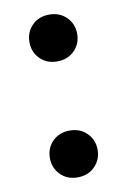

<svg xmlns="http://www.w3.org/2000/svg" viewBox="-67 -565 409 618"><g transform="rotate(-10 137.0 -256.0)"><path d="M137.5 -522Q171.5 -522 193.5 -500Q215.5 -478 215.5 -445.5Q215.5 -413 193.5 -391Q171.5 -369 137.5 -369Q103 -369 81.2 -391Q59.5 -413 59.5 -445.5Q59.5 -478 81.2 -500Q103 -522 137.5 -522ZM137.5 -143Q171.5 -143 193.5 -121Q215.5 -99 215.5 -66.5Q215.5 -34.5 193.5 -12.2Q171.5 10 137.5 10Q103 10 81.2 -12.2Q59.5 -34.5 59.5 -66.5Q59.5 -99 81.2 -121Q103 -143 137.5 -143Z"/></g></svg>

Font: Newsreader 72pt Medium
Style: Regular
Weight: 500
Designer: Hugues Gentile
Foundry: Production Type
Version: Version 1.003; ttfautohint (v1.8.3)